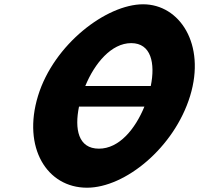

<svg xmlns="http://www.w3.org/2000/svg" viewBox="-20 -860 928 895"><path d="M682.8 -459H377.5C420.9 -564.9 499.2 -659 591.6 -659C684.7 -659 704.4 -564.9 682.8 -459ZM348.3 -363H653.1C610.3 -258.7 535.7 -167 441.2 -167C344.3 -167 327 -258.7 348.3 -363ZM157.2 -413C83.6 -172 198.4 15 385.6 15C563.2 15 792.6 -172 866.3 -413C940 -654 817.4 -840 647 -840C476.8 -840 230.9 -654 157.2 -413Z"/></svg>

Font: Hussar
Style: BdSuprConOblThree
Weight: 700
Foundry: Cannot Into Space Fonts
Version: Version 2.00